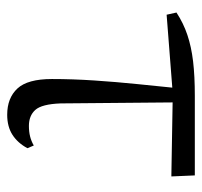

<svg xmlns="http://www.w3.org/2000/svg" viewBox="-34 -523 572 544"><g transform="rotate(90 252.0 -251.0)"><path d="M21.7 -437.1 15.5 -465Q45.8 -484.8 79 -495.9Q112.2 -507.1 153.9 -512.1Q195.6 -517 251.4 -517H477L479.9 -450.5L245.4 -454.5ZM305.2 14.6Q257.7 14.6 230.8 -14.3Q203.9 -43.2 203.9 -112.1Q203.9 -170.4 208 -232.2Q212.1 -293.9 218.4 -355.7Q224.8 -417.4 230.5 -474.9H270L273 -136.8Q275 -83.2 291.5 -65Q307.9 -46.9 336.5 -46.9Q353.3 -46.9 366.7 -50.3Q380.1 -53.7 392.3 -60.7L399.9 -42.7Q385 -15 361.8 -0.2Q338.6 14.6 305.2 14.6Z"/></g></svg>

Font: Noto Serif KR ExtraLight
Style: Regular
Weight: 200
Designer: Ryoko NISHIZUKA 西塚涼子 (kana & ideographs); Frank Grießhammer (Latin, Greek & Cyrillic); Wenlong ZHANG 张文龙 (bopomofo); San
Foundry: Adobe
Version: Version 2.002-H1;hotconv 1.1.0;makeotfexe 2.6.0